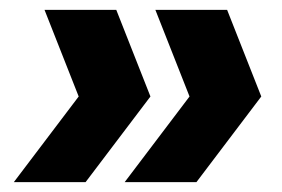

<svg xmlns="http://www.w3.org/2000/svg" viewBox="-20 -481 570 388"><path d="M232 -113 363 -286 294 -461H439L508 -286L377 -113ZM8 -113 139 -286 70 -461H215L284 -286L153 -113Z"/></svg>

Font: Gantari ExtraBold
Style: Italic
Weight: 800
Italic angle: -10°
Designer: Anugrah Pasau
Foundry: Lafontype
Version: Version 1.000